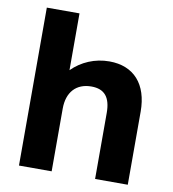

<svg xmlns="http://www.w3.org/2000/svg" viewBox="-81 -791 775 862"><g transform="rotate(10 306.5 -360.0)"><path d="M63 0H212V-286C212 -361 253 -406 322 -406C382 -406 410 -372 410 -301V0H559V-333C559 -458 494 -531 382 -531C316 -531 256 -505 212 -461V-720H63Z"/></g></svg>

Font: Fixel Text Bold
Style: Bold
Weight: 700
Width: 4
Designer: AlfaBravo + MacPaw
Foundry: Kyrylo Tkachov, Marchela Mozhyna, Serhii Makarenko, Maria Weinstein, Zakhar Kryvoshyya
Version: Version 1.211